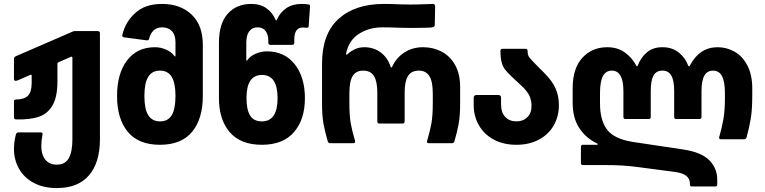

<svg xmlns="http://www.w3.org/2000/svg" viewBox="-20 -728 3887 976"><path d="M51 30Q51 -8 61 -45Q63 -50 65.5 -52.5Q68 -55 73 -55H188Q198 -55 196 -44Q190 -14 190 16Q190 58 210.5 83.5Q231 109 269 109Q311 109 329.5 76.5Q348 44 348 -20V-435Q348 -438 346 -439.5Q344 -441 340 -439L276 -411Q272 -409 272 -403V-315Q272 -237 248 -194Q224 -151 179 -135Q134 -119 62 -121Q51 -121 51 -132V-212Q51 -218 53.5 -220Q56 -222 63 -222Q103 -223 122 -241.5Q141 -260 141 -307V-343Q141 -347 138.5 -348Q136 -349 133 -347L69 -319Q63 -317 60 -317Q51 -317 51 -327V-427Q51 -438 60 -442L337 -562Q339 -563 346.5 -566.5Q354 -570 360 -570H476Q488 -570 488 -559V-20Q488 98 432.5 163Q377 228 269 228Q200 228 150.5 201Q101 174 76 128.5Q51 83 51 30Z M575 -240Q575 -354 626 -421Q677 -488 768 -488Q797 -488 825 -475.5Q853 -463 866 -444Q868 -441 870 -441Q872 -441 872 -445V-514Q872 -551 853.5 -570Q835 -589 804 -589Q777 -589 760.5 -573Q744 -557 738 -531Q736 -522 725 -523L612 -538Q598 -540 602 -551Q617 -616 667.5 -662Q718 -708 803 -708Q897 -708 954 -654Q1011 -600 1011 -500V-240Q1011 -124 956.5 -58Q902 8 793 8Q684 8 629.5 -58Q575 -124 575 -240ZM794 -111Q834 -111 853 -142.5Q872 -174 872 -241Q872 -305 853 -337Q834 -369 793 -369Q753 -369 733.5 -337.5Q714 -306 714 -240Q714 -174 733.5 -142.5Q753 -111 794 -111Z M1093 -229V-511Q1093 -608 1137.5 -658Q1182 -708 1257 -708Q1304 -708 1335 -685.5Q1366 -663 1380 -629Q1384 -619 1388 -629Q1404 -665 1435.5 -686.5Q1467 -708 1513 -708Q1537 -708 1550 -705Q1557 -704 1556 -695L1549 -594Q1549 -587 1540 -587L1523 -588Q1476 -591 1476 -527V-511Q1476 -500 1466 -500H1355Q1344 -500 1344 -511V-521Q1344 -552 1330 -570.5Q1316 -589 1290 -589Q1262 -589 1247 -569Q1232 -549 1232 -510V-424Q1232 -420 1234 -419.5Q1236 -419 1238 -423Q1251 -442 1279 -454.5Q1307 -467 1336 -467Q1427 -467 1478.5 -401Q1530 -335 1530 -229Q1530 -121 1474.5 -56.5Q1419 8 1311 8Q1203 8 1148 -56Q1093 -120 1093 -229ZM1311 -111Q1391 -111 1391 -229Q1391 -347 1312 -347Q1233 -347 1233 -230Q1233 -170 1251.5 -140.5Q1270 -111 1311 -111Z M1974 -390Q1995 -435 2036 -461.5Q2077 -488 2131 -488Q2182 -488 2225 -465.5Q2268 -443 2293.5 -397.5Q2319 -352 2319 -286V-202Q2319 -140 2311.5 -98.5Q2304 -57 2290 -10Q2287 0 2277 0H2160Q2148 0 2151 -11Q2166 -62 2173 -101Q2180 -140 2180 -202V-253Q2180 -314 2162.5 -341.5Q2145 -369 2109 -369Q2071 -369 2054 -341.5Q2037 -314 2037 -258V-111Q2037 -100 2027 -100H1909Q1898 -100 1898 -111V-258Q1898 -314 1881 -341.5Q1864 -369 1826 -369Q1790 -369 1773 -342Q1756 -315 1756 -253V-202Q1756 -140 1763 -101Q1770 -62 1785 -11V-8Q1785 0 1775 0H1658Q1649 0 1646 -10Q1632 -57 1624.5 -98.5Q1617 -140 1617 -202V-404Q1617 -556 1701 -632Q1785 -708 1931 -708Q1968 -708 2012 -706L2064 -705Q2103 -705 2138 -706.5Q2173 -708 2180 -708Q2192 -708 2192 -696L2190 -601Q2190 -591 2178 -589Q2157 -586 2067 -586L2011 -587Q1963 -589 1922 -589Q1857 -589 1805.5 -556.5Q1754 -524 1740 -459Q1739 -457 1739 -453Q1739 -447 1747 -453Q1760 -466 1782.5 -477Q1805 -488 1831 -488Q1879 -488 1914.5 -462Q1950 -436 1965 -390Q1966 -385 1969 -385Q1972 -385 1974 -390Z M2388 -194V-231Q2388 -245 2403 -245H2513Q2527 -245 2527 -231V-198Q2527 -156 2548.5 -133.5Q2570 -111 2605 -111Q2639 -111 2660.5 -132Q2682 -153 2682 -190Q2682 -216 2672 -239.5Q2662 -263 2628 -295L2588 -332Q2562 -356 2549 -372.5Q2536 -389 2530 -411Q2524 -433 2524 -469Q2524 -480 2534 -480H2651Q2662 -480 2662 -469Q2662 -449 2669.5 -438Q2677 -427 2706 -398L2746 -358Q2787 -317 2804 -279Q2821 -241 2821 -193Q2821 -136 2794.5 -90Q2768 -44 2719 -18Q2670 8 2605 8Q2539 8 2490 -18.5Q2441 -45 2414.5 -91Q2388 -137 2388 -194Z M3487 210V204Q3487 182 3470 167Q3453 152 3411 146L3213 120Q3146 111 3051 111H2943Q2933 111 2933 100V19Q2933 8 2943 8H3013Q3019 8 3019 5Q3019 3 3013 0Q2957 -27 2924 -78Q2891 -129 2891 -206V-279Q2891 -381 2940.5 -434.5Q2990 -488 3067 -488Q3119 -488 3156 -461.5Q3193 -435 3214 -395Q3216 -391 3218.5 -391Q3221 -391 3222 -395Q3237 -435 3268 -461.5Q3299 -488 3347 -488Q3397 -488 3430.5 -461Q3464 -434 3478 -395Q3480 -391 3483 -391Q3486 -391 3487 -395Q3536 -488 3628 -488Q3674 -488 3714.5 -465Q3755 -442 3779.5 -394.5Q3804 -347 3804 -279V-243Q3804 -172 3796.5 -126Q3789 -80 3775 -30Q3772 -20 3762 -20H3645Q3633 -20 3636 -31Q3650 -80 3657.5 -123.5Q3665 -167 3665 -229V-253Q3665 -314 3650 -341.5Q3635 -369 3605 -369Q3575 -369 3560.5 -343.5Q3546 -318 3546 -265V-134Q3546 -123 3535 -123H3417Q3407 -123 3407 -134V-265Q3407 -319 3392.5 -344Q3378 -369 3347 -369Q3316 -369 3302 -344Q3288 -319 3288 -265V-134Q3288 -123 3277 -123H3159Q3149 -123 3149 -134V-265Q3149 -369 3090 -369Q3060 -369 3045 -341.5Q3030 -314 3030 -253V-204Q3030 -116 3066 -69Q3102 -22 3194 -7L3454 32Q3546 46 3586 87Q3626 128 3626 186V210Q3626 220 3616 220H3497Q3487 220 3487 210Z"/></svg>

Font: Barlow GEO Bold
Style: Regular
Weight: 700
Designer: Jeremy Tribby
Foundry: Tribby Type
Version: Version 1.408